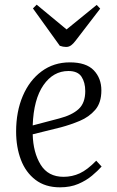

<svg xmlns="http://www.w3.org/2000/svg" viewBox="-20 -788 500 822"><path d="M279 -521Q349 -521 381.5 -487Q414 -453 414 -401Q414 -348 387.5 -317.5Q361 -287 321.5 -270.5Q282 -254 241 -243L120 -213Q122 -135 154 -83Q186 -31 252 -31Q289 -31 321.5 -46Q354 -61 392 -100L415 -75Q399 -57 374 -36Q349 -15 315 -0.5Q281 14 237 14Q174 14 132 -18Q90 -50 69.5 -104Q49 -158 49 -225Q49 -310 77.5 -377Q106 -444 158 -482.5Q210 -521 279 -521ZM345 -398Q345 -435 329 -459.5Q313 -484 273 -484Q208 -484 166 -423.5Q124 -363 120 -251L234 -281Q288 -295 316.5 -321Q345 -347 345 -398ZM121 -752 137 -768 265 -662 394 -767 409 -751 303 -613Q294 -601 284.5 -594Q275 -587 263 -587Q250 -587 236 -592Z"/></svg>

Font: Literata 36pt Light
Style: Italic
Weight: 300
Italic angle: -2°
Designer: Latin by Veronika Burian and Jose Scaglione. Greek by Irene Vlachou. Cyrillic by Vera Evstafieva
Foundry: TypeTogether
Version: Version 3.002